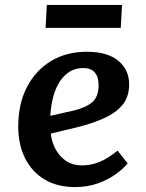

<svg xmlns="http://www.w3.org/2000/svg" viewBox="-20 -745 593 779"><path d="M332 -535Q416 -535 460 -498.5Q504 -462 504 -403Q504 -352 477 -319.5Q450 -287 403.5 -266Q357 -245 298 -230L186 -203Q189 -172 204 -142.5Q219 -113 246 -93.5Q273 -74 314 -74Q349 -74 383.5 -88Q418 -102 457 -134L498 -82Q480 -60 448.5 -37.5Q417 -15 375.5 -0.5Q334 14 285 14Q212 14 160.5 -17Q109 -48 81.5 -103.5Q54 -159 54 -232Q54 -323 89 -391Q124 -459 186.5 -497Q249 -535 332 -535ZM380 -400Q380 -433 364.5 -451Q349 -469 318 -469Q261 -469 225.5 -418.5Q190 -368 184 -275L277 -296Q328 -308 354 -330Q380 -352 380 -400ZM170 -725H475L470 -632H165Z"/></svg>

Font: Literata 7pt SemiBold
Style: Italic
Weight: 600
Italic angle: -2°
Designer: Latin by Veronika Burian and Jose Scaglione. Greek by Irene Vlachou. Cyrillic by Vera Evstafieva
Foundry: TypeTogether
Version: Version 3.002